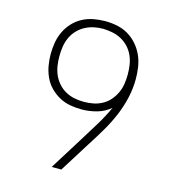

<svg xmlns="http://www.w3.org/2000/svg" viewBox="-110 -832 821 922"><g transform="rotate(15 300.0 -371.5)"><path d="M232 0 341 -175Q368 -218 394 -261Q420 -304 441 -350Q412 -325 374.5 -314.5Q337 -304 299 -304Q270 -304 241.5 -309Q213 -314 187.5 -328Q162 -342 141.5 -363Q121 -384 109 -410.5Q97 -437 92 -465.5Q87 -494 87 -523Q87 -552 92 -581Q97 -610 109.5 -636Q122 -662 142 -683.5Q162 -705 187.5 -718.5Q213 -732 242 -737.5Q271 -743 300 -743Q330 -743 359.5 -737Q389 -731 414.5 -716Q440 -701 460 -678Q480 -655 492 -628Q504 -601 508.5 -571.5Q513 -542 513 -512Q513 -464 502 -416.5Q491 -369 472 -324.5Q453 -280 428.5 -238.5Q404 -197 378 -156Q378 -156 377.5 -156Q377 -156 377 -156V-155L280 0ZM300 -342Q324 -342 347 -346.5Q370 -351 391 -362.5Q412 -374 427.5 -392Q443 -410 453 -431.5Q463 -453 466.5 -476.5Q470 -500 470 -523Q470 -547 466.5 -570.5Q463 -594 453.5 -615.5Q444 -637 428 -654.5Q412 -672 391 -683.5Q370 -695 347 -699.5Q324 -704 300 -705Q276 -705 253 -700Q230 -695 209 -683.5Q188 -672 172 -654.5Q156 -637 146.5 -615.5Q137 -594 133.5 -570.5Q130 -547 130 -523Q130 -500 133.5 -476.5Q137 -453 146.5 -431.5Q156 -410 172 -392Q188 -374 209 -362.5Q230 -351 253 -346.5Q276 -342 300 -342Z"/></g></svg>

Font: Zed Sans Extralight Extended
Style: Regular
Weight: 200
Width: 7
Designer: Belleve Invis
Foundry: Belleve Invis
Version: Version 1.0.0; ttfautohint (v1.8.4)